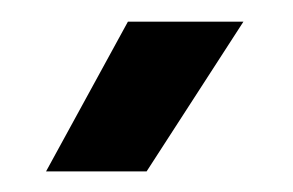

<svg xmlns="http://www.w3.org/2000/svg" viewBox="-20 -539 276 181"><path d="M100.6 -518.6H209.5L118.2 -377.4H23.4Z"/></svg>

Font: Arian Grqi
Style: Italic
Weight: 400
Italic angle: -15°
Designer: Ruben Hakobyan (Tarumian)
Foundry: Ruben Hakobyan (Tarumian)
Version: Version 1.002